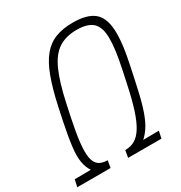

<svg xmlns="http://www.w3.org/2000/svg" viewBox="-227 -947 1015 1079"><g transform="rotate(-30 280.5 -407.0)"><path d="M-39 0 -29 -46 76 -47Q57 -75 50.5 -113Q44 -151 51 -210.5Q58 -270 77 -362L94 -442Q117 -549 143.5 -620.5Q170 -692 205 -734.5Q240 -777 288 -795.5Q336 -814 401 -814Q491 -814 535.5 -779Q580 -744 585 -662Q590 -580 559 -438L542 -358Q523 -266 505 -206.5Q487 -147 466 -109.5Q445 -72 415 -45L517 -46L507 0H291L299 -46Q335 -46 362.5 -62Q390 -78 412.5 -114.5Q435 -151 454.5 -211.5Q474 -272 493 -362L510 -442Q537 -567 536 -638Q535 -709 502 -738.5Q469 -768 400 -768Q330 -768 282.5 -737.5Q235 -707 202.5 -635Q170 -563 143 -438L126 -358Q107 -268 100.5 -208Q94 -148 100.5 -112.5Q107 -77 128 -61.5Q149 -46 185 -46L177 0Z"/></g></svg>

Font: Victor Mono Thin
Style: Italic
Weight: 100
Italic angle: -12°
Monospace: yes
Designer: Rune Bjørnerås
Version: Version 1.561;gftools[0.9.30]